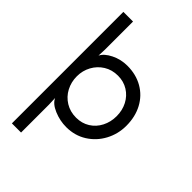

<svg xmlns="http://www.w3.org/2000/svg" viewBox="-263 -781 1096 1096"><g transform="rotate(45 285.0 -233.0)"><path d="M450 -235Q450 -282 430 -320.5Q410 -359 374 -381.5Q338 -404 292 -404Q244 -404 207 -381Q170 -358 149 -319.5Q128 -281 128 -235Q128 -189 148.5 -150Q169 -111 206.5 -88Q244 -65 292 -65Q338 -65 374 -87.5Q410 -110 430 -149Q450 -188 450 -235ZM528 -235Q528 -169 497.5 -112Q467 -55 413 -21Q359 13 290 13Q239 13 190.5 -7.5Q142 -28 128 -60L130 -8V217H56V-683H134V-458L132 -406Q147 -437 192.5 -459.5Q238 -482 290 -482Q360 -482 414 -451Q468 -420 498 -364Q528 -308 528 -235Z"/></g></svg>

Font: Kreadon
Style: Regular
Weight: 400
Designer: kohakuno
Foundry: StudioGnu
Version: Version 1.000;Glyphs 3.1.2 (3151)